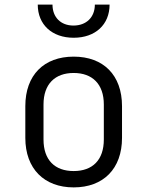

<svg xmlns="http://www.w3.org/2000/svg" viewBox="-20 -805 640 834"><path d="M300 -641C394 -641 456 -698 456 -785H392C392 -730 355 -694 299 -694C244 -694 208 -730 208 -785H144C144 -698 206 -641 300 -641ZM300 9C429 9 510 -72 510 -206V-344C510 -479 429 -559 300 -559C171 -559 90 -479 90 -344V-206C90 -72 172 9 300 9ZM300 -62C218 -62 169 -110 169 -199V-351C169 -440 219 -488 300 -488C381 -488 431 -440 431 -351V-199C431 -110 382 -62 300 -62Z"/></svg>

Font: JetBrains Mono Light
Style: Regular
Weight: 336
Monospace: yes
Designer: Philipp Nurullin, Konstantin Bulenkov
Foundry: JetBrains
Version: Version 2.305